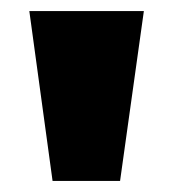

<svg xmlns="http://www.w3.org/2000/svg" viewBox="-20 -725 312 347"><path d="M75 -398 33 -705H240L197 -398Z"/></svg>

Font: Nunito Sans 10pt Black
Style: Regular
Weight: 900
Designer: Vernon Adams
Foundry: Vernon Adams
Version: Version 3.101;gftools[0.9.27]